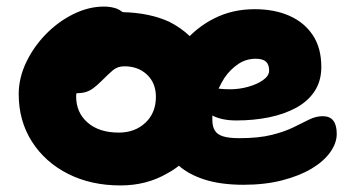

<svg xmlns="http://www.w3.org/2000/svg" viewBox="-20 -553 1075 585"><path d="M347 12Q257 12 187 -23.5Q117 -59 77 -122Q37 -185 37 -266Q37 -315 59.5 -362.5Q82 -410 119.5 -448.5Q157 -487 203.5 -510Q250 -533 297 -533Q317 -533 335 -527Q345 -523 354 -516Q437 -514 497 -486Q532 -468 558 -443Q591 -476 633 -497Q688 -525 756 -525Q816 -525 861.5 -505Q907 -485 933 -446Q959 -407 959 -349Q959 -306 938.5 -275Q918 -244 882 -224.5Q846 -205 799.5 -195.5Q753 -186 700 -186Q656 -186 627 -201Q627 -194 627 -187Q627 -168 634.5 -155.5Q642 -143 660 -137.5Q678 -132 709 -132Q768 -132 808 -142Q848 -152 875 -165.5Q902 -179 922.5 -189Q943 -199 963 -199Q985 -199 995.5 -185.5Q1006 -172 1006 -145Q1006 -117 986 -89Q966 -61 929 -39Q892 -17 839.5 -3.5Q787 10 722 10Q653 10 603 -6Q556 -21 525 -48Q509 -35 490 -25Q427 12 347 12ZM213 -269Q212 -264 212 -259Q212 -210 247 -179.5Q282 -149 342 -149Q391 -149 423 -179Q455 -209 455 -258Q455 -300 428 -325.5Q401 -351 359 -351Q338 -351 324 -339Q310 -327 290 -307Q276 -293 264.5 -284.5Q253 -276 241 -272.5Q229 -269 213 -269Q213 -269 213 -269ZM646 -283Q660 -281 681 -281Q709 -281 736 -288.5Q763 -296 781.5 -309Q800 -322 800 -338Q800 -356 790.5 -365Q781 -374 759 -374Q730 -374 706 -358Q682 -342 664 -316Q654 -300 646 -283Z"/></svg>

Font: Shantell Sans Light ExtraBold
Style: Regular
Weight: 800
Version: Version 1.011;[c5ecc13dd]